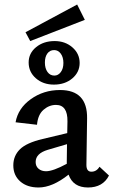

<svg xmlns="http://www.w3.org/2000/svg" viewBox="-20 -825 503 851"><path d="M356 -737 114 -643 93 -682 322 -805ZM107 -548Q107 -589 140 -616Q173 -643 222 -643Q269 -643 301 -615Q333 -587 333 -546Q333 -505 300.5 -477.5Q268 -450 219 -450Q171 -450 139 -478Q107 -506 107 -548ZM220 -603Q201 -603 190 -588Q179 -573 179 -548Q179 -522 190.5 -506Q202 -490 221 -490Q238 -490 249.5 -505.5Q261 -521 261 -546Q261 -571 249.5 -587Q238 -603 220 -603ZM421 -86 463 -47Q436 6 370 6Q304 6 284 -51Q212 6 151 6Q100 6 69.5 -21Q39 -48 39 -92Q39 -134 68 -163Q97 -192 169 -209L278 -235L279 -287Q280 -360 228 -360Q198 -360 173 -338.5Q148 -317 144 -272L49 -283Q60 -345 116.5 -385.5Q173 -426 246 -426Q368 -426 366 -300L363 -94Q363 -64 385 -64Q408 -64 421 -86ZM184 -66Q215 -66 276 -99V-111L277 -186L192 -161Q138 -145 138 -107Q138 -88 151 -77Q164 -66 184 -66Z"/></svg>

Font: EauTest Semibold
Style: Regular
Weight: 600
Designer: Christian Thalmann (Catharsis Fonts)
Version: Version 0.001;PS 000.001;hotconv 1.0.88;makeotf.lib2.5.64775